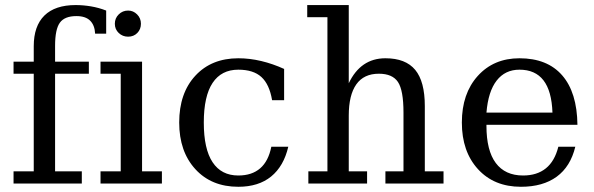

<svg xmlns="http://www.w3.org/2000/svg" viewBox="-20 -714 2312 747"><path d="M393.1 -583H350.1Q348.6 -615.7 330.8 -633.5Q313 -651.4 277.3 -651.4Q231.4 -651.4 212.9 -625.7Q194.3 -600.1 194.3 -535.6V-474.1H325.7V-427.2H194.3V-47.4H298.3V0H32.7V-47.4H111.3V-427.2H32.7V-474.1H111.3V-534.2Q111.3 -612.8 152.8 -653.6Q194.3 -694.3 274.4 -694.3Q304.2 -694.3 334.2 -689.2Q364.3 -684.1 393.1 -672.9Z M426.8 -621.6Q426.8 -643.1 441.9 -658Q457 -672.9 478.5 -672.9Q498.5 -672.9 513.4 -658Q528.3 -643.1 528.3 -621.6Q528.3 -600.1 514.2 -585.7Q500 -571.3 478.5 -571.3Q457 -571.3 441.9 -585.7Q426.8 -600.1 426.8 -621.6ZM532.7 -47.4H609.9V0H371.1V-47.4H449.7V-427.2H371.1V-474.1H532.7Z M1101.6 -143.1Q1084 -67.4 1034.9 -27.3Q985.8 12.7 907.2 12.7Q802.7 12.7 740 -55.9Q677.2 -124.5 677.2 -237.3Q677.2 -351.6 740 -419.4Q802.7 -487.3 907.2 -487.3Q951.2 -487.3 996.3 -476.6Q1041.5 -465.8 1085.4 -445.8V-324.2H1038.6Q1028.3 -385.7 997.1 -414.3Q965.8 -442.9 907.2 -442.9Q841.3 -442.9 807.1 -391.4Q772.9 -339.8 772.9 -237.3Q772.9 -134.3 807.1 -82.8Q841.3 -31.2 907.2 -31.2Q960 -31.2 992.2 -59.1Q1024.4 -86.9 1035.6 -143.1Z M1179.7 0V-47.4H1253.9V-647H1175.3V-694.3H1336.9V-390.1Q1359.9 -438.5 1395.5 -462.9Q1431.2 -487.3 1479.5 -487.3Q1558.1 -487.3 1595.5 -442.1Q1632.8 -397 1632.8 -301.3V-47.4H1705.6V0H1479.5V-47.4H1549.8V-275.9Q1549.8 -362.8 1528.3 -395Q1506.8 -427.2 1454.1 -427.2Q1395.5 -427.2 1366.2 -385.7Q1336.9 -344.2 1336.9 -264.2V-47.4H1408.2V0Z M2226.6 -228.5H1872.6V-224.1Q1872.6 -128.4 1908.9 -79.8Q1945.3 -31.2 2015.1 -31.2Q2069.3 -31.2 2103.8 -59.1Q2138.2 -86.9 2152.3 -143.1H2218.3Q2199.7 -65.9 2146 -26.6Q2092.3 12.7 2006.8 12.7Q1902.3 12.7 1839.6 -55.9Q1776.9 -124.5 1776.9 -237.3Q1776.9 -350.1 1838.9 -418.7Q1900.9 -487.3 2001 -487.3Q2109.4 -487.3 2167.2 -420.9Q2225.1 -354.5 2226.6 -228.5ZM2129.4 -275.9Q2126.5 -359.9 2094.5 -401.4Q2062.5 -442.9 2001 -442.9Q1945.3 -442.9 1912.4 -400.6Q1879.4 -358.4 1872.6 -275.9Z"/></svg>

Font: KhunPaOh
Style: Regular
Weight: 400
Designer: Khon Soe Zaw Thu
Version: Version 1.00 July 11, 2016, initial release